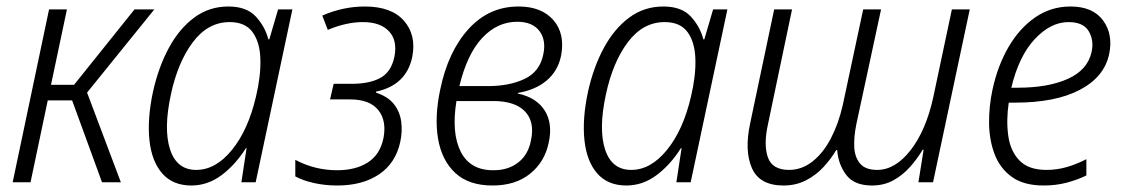

<svg xmlns="http://www.w3.org/2000/svg" viewBox="-20 -561 3455 591"><path d="M19 0 131 -532H186L137 -300H208L394 -532H455L248 -276L352 0H294L202 -252H127L74 0Z M569 10Q512 10 479.5 -27Q447 -64 440 -129.5Q433 -195 451 -279Q468 -355 500 -414Q532 -473 578 -507Q624 -541 683 -541Q739 -541 767.5 -510Q796 -479 806 -440H809L836 -532H880L767 0H723L739 -105H737Q704 -53 661.5 -21.5Q619 10 569 10ZM584 -38Q644 -38 694 -99.5Q744 -161 768 -264Q783 -327 781.5 -379Q780 -431 757.5 -462Q735 -493 687 -493Q620 -493 573.5 -431Q527 -369 506 -270Q483 -164 503.5 -101Q524 -38 584 -38Z M1018 10Q981 10 947 2.5Q913 -5 889 -18V-69Q949 -37 1018 -37Q1074 -37 1111.5 -60.5Q1149 -84 1160 -134Q1171 -189 1144.5 -222Q1118 -255 1058 -255H996L1007 -303H1063Q1117 -303 1150.5 -321Q1184 -339 1194 -386Q1204 -436 1177.5 -464.5Q1151 -493 1097 -493Q1046 -493 989 -469L972 -513Q1036 -541 1103 -541Q1185 -541 1223.5 -497Q1262 -453 1249 -386Q1231 -299 1138 -279L1137 -276Q1174 -264 1192.5 -240.5Q1211 -217 1215 -186.5Q1219 -156 1212 -124Q1198 -59 1147 -24.5Q1096 10 1018 10Z M1496 10Q1423 10 1381.5 -28.5Q1340 -67 1328.5 -133.5Q1317 -200 1335 -285Q1359 -402 1422 -471.5Q1485 -541 1576 -541Q1647 -541 1683.5 -499Q1720 -457 1707 -389Q1697 -342 1662.5 -313Q1628 -284 1574 -275V-273Q1631 -261 1656.5 -221Q1682 -181 1669 -122Q1657 -63 1612 -26.5Q1567 10 1496 10ZM1572 -494Q1511 -494 1464.5 -444.5Q1418 -395 1394 -296H1483Q1548 -296 1594.5 -318Q1641 -340 1652 -392Q1662 -437 1640.5 -465.5Q1619 -494 1572 -494ZM1500 -37Q1545 -37 1576 -61.5Q1607 -86 1615 -132Q1626 -187 1595.5 -218.5Q1565 -250 1498 -250H1385Q1369 -151 1398.5 -93.5Q1428 -36 1500 -37Z M1908 10Q1851 10 1818.5 -27Q1786 -64 1779 -129.5Q1772 -195 1790 -279Q1807 -355 1839 -414Q1871 -473 1917 -507Q1963 -541 2022 -541Q2078 -541 2106.5 -510Q2135 -479 2145 -440H2148L2175 -532H2219L2106 0H2062L2078 -105H2076Q2043 -53 2000.5 -21.5Q1958 10 1908 10ZM1923 -38Q1983 -38 2033 -99.5Q2083 -161 2107 -264Q2122 -327 2120.5 -379Q2119 -431 2096.5 -462Q2074 -493 2026 -493Q1959 -493 1912.5 -431Q1866 -369 1845 -270Q1822 -164 1842.5 -101Q1863 -38 1923 -38Z M2392 10Q2318 10 2294.5 -43.5Q2271 -97 2289 -181L2363 -532H2418L2344 -179Q2330 -116 2343.5 -77Q2357 -38 2409 -38Q2448 -38 2481 -64Q2514 -90 2537.5 -135Q2561 -180 2574 -237L2637 -532H2692L2616 -179Q2608 -140 2609.5 -108.5Q2611 -77 2627.5 -57.5Q2644 -38 2680 -38Q2736 -38 2783.5 -99.5Q2831 -161 2853 -263L2910 -532H2965L2852 0H2807L2823 -100H2820Q2804 -73 2781.5 -47.5Q2759 -22 2730 -6Q2701 10 2664 10Q2609 10 2584.5 -23Q2560 -56 2557 -99H2554Q2538 -72 2515 -47Q2492 -22 2461 -6Q2430 10 2392 10Z M3193 10Q3131 10 3094.5 -16.5Q3058 -43 3041.5 -86.5Q3025 -130 3024.5 -182Q3024 -234 3035 -285Q3051 -359 3084.5 -416.5Q3118 -474 3166.5 -507.5Q3215 -541 3275 -541Q3344 -541 3375.5 -498Q3407 -455 3394 -394Q3379 -324 3304 -284.5Q3229 -245 3103 -245H3085Q3077 -191 3083.5 -143.5Q3090 -96 3118 -67Q3146 -38 3201 -38Q3234 -38 3264.5 -47Q3295 -56 3324 -71V-21Q3298 -8 3264.5 1Q3231 10 3193 10ZM3269 -493Q3214 -493 3165 -440.5Q3116 -388 3093 -291H3112Q3207 -291 3267.5 -318.5Q3328 -346 3340 -401Q3348 -436 3331.5 -464.5Q3315 -493 3269 -493Z"/></svg>

Font: Noto Sans SemiCondensed Light
Style: Italic
Weight: 300
Width: 4
Italic angle: -12°
Designer: Monotype Design Team
Foundry: Monotype Imaging Inc.
Version: Version 2.013; ttfautohint (v1.8.4.7-5d5b)